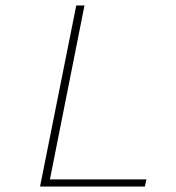

<svg xmlns="http://www.w3.org/2000/svg" viewBox="-20 -680 640 700"><path d="M126 0 258 -660H288L162 -26H514L508 0Z"/></svg>

Font: SourceCodeVF
Style: Italic
Weight: 200
Italic angle: -11°
Monospace: yes
Designer: Paul D. Hunt, Teo Tuominen
Foundry: Adobe
Version: Version 1.026;hotconv 1.1.0;makeotfexe 2.6.0